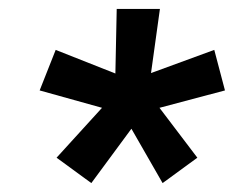

<svg xmlns="http://www.w3.org/2000/svg" viewBox="-20 -756 525 431"><path d="M185 -345 107 -402 209 -514 69 -553 105 -644 239 -591 242 -736H339L319 -592L461 -644L485 -553L338 -514L423 -402L345 -345L275 -467Z"/></svg>

Font: Winston
Style: Bold Italic
Weight: 700
Italic angle: -9°
Designer: Original fonts by Vernon Adams / Changes by Cristiano Sobral
Foundry: Original fonts by Vernon Adams / Changes by Cristiano Sobral
Version: Version 2.503;July 17, 2020;FontCreator 13.0.0.2655 64-bit